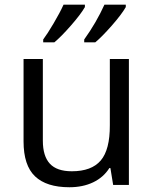

<svg xmlns="http://www.w3.org/2000/svg" viewBox="-20 -786 654 816"><path d="M162.1 -535.2V-188Q162.1 -122.6 191.9 -90.3Q221.7 -58.1 285.2 -58.1Q369.1 -58.1 408.2 -104Q447.3 -149.9 446.8 -253.9V-535.2H527.8V0H460.9L449.2 -71.8H444.8Q419.9 -32.2 376 -11.2Q332 9.8 274.9 9.8Q177.7 9.8 128.9 -36.6Q80.1 -83 80.1 -185.1V-535.2ZM514.6 -766.1V-755.9Q497.1 -725.1 455.1 -677.2Q413.1 -629.4 384.8 -606H337.9V-618.2Q389.6 -690.4 423.8 -766.1ZM340.8 -766.1V-755.9Q323.2 -725.1 281.2 -677.2Q239.3 -629.4 210.9 -606H163.6V-618.2Q181.2 -641.6 208 -687Q234.9 -732.4 250 -766.1Z"/></svg>

Font: OpenSans
Style: Regular
Weight: 400
Foundry: Ascender Corporation
Version: Version 1.10